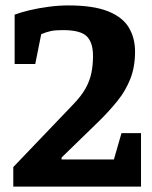

<svg xmlns="http://www.w3.org/2000/svg" viewBox="-20 -688 560 708"><path d="M29 0V-72L249 -302Q280 -334 295.5 -362Q311 -390 317 -419Q323 -448 323 -482Q323 -531 300 -554Q277 -577 212 -577Q184 -577 167.5 -573.5Q151 -570 132 -562L110 -452H34V-634Q55 -642 88 -650Q121 -658 159 -663Q197 -668 232 -668Q324 -668 378 -646.5Q432 -625 455 -586.5Q478 -548 478 -498Q478 -441 460.5 -397Q443 -353 414 -317Q385 -281 350 -246L207 -107V-100H400L428 -197H500V0Z"/></svg>

Font: Faustina ExtraBold
Style: Regular
Weight: 800
Designer: Alfonso Garcia
Foundry: http://www.omnibus-type.com
Version: Version 1.200